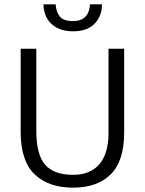

<svg xmlns="http://www.w3.org/2000/svg" viewBox="-20 -854 666 883"><path d="M75 -630H147V-253Q147 -143 187.5 -96.5Q228 -50 316 -50Q359 -50 390 -64Q421 -78 440.5 -103Q460 -128 469.5 -163Q479 -198 479 -241V-630H551V-244Q551 -114 489.5 -52.5Q428 9 316 9Q203 9 139 -52.5Q75 -114 75 -249ZM236 -834Q238 -799 255 -778Q272 -757 316 -757Q353 -757 372.5 -777Q392 -797 394 -834H449Q449 -780 415 -745Q381 -710 316 -710Q280 -710 254.5 -720.5Q229 -731 212.5 -748Q196 -765 188 -787.5Q180 -810 180 -834Z"/></svg>

Font: Mukta Vaani Light
Style: Regular
Weight: 300
Designer: Noopur Datye, Girish Dalvi, Yashodeep Gholap, Pallavi Karambelkar
Foundry: Ek Type
Version: Version 2.538;PS 1.000;hotconv 16.6.51;makeotf.lib2.5.65220;